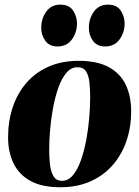

<svg xmlns="http://www.w3.org/2000/svg" viewBox="-20 -774 586 808"><path d="M311 -518Q389 -518 437.8 -491.5Q486.5 -465 509.2 -417.2Q532 -369.5 532 -304.5Q532 -239.5 512.5 -181.8Q493 -124 455 -80Q417 -36 361.2 -11Q305.5 14 233.5 14Q156.5 14 108 -12.8Q59.5 -39.5 36.8 -87Q14 -134.5 14 -196Q14 -264 33.5 -322.5Q53 -381 91 -425Q129 -469 184.2 -493.5Q239.5 -518 311 -518ZM305.5 -491Q279.5 -491 259.8 -468Q240 -445 226.2 -406.8Q212.5 -368.5 203.8 -322.5Q195 -276.5 191 -229.5Q187 -182.5 187 -143Q187 -112.5 190.2 -82.5Q193.5 -52.5 205 -32.8Q216.5 -13 241 -13Q267 -13 286.8 -36.5Q306.5 -60 320.2 -98.8Q334 -137.5 342.8 -184Q351.5 -230.5 355.5 -277.5Q359.5 -324.5 359.5 -364Q359.5 -399.5 356.2 -428.2Q353 -457 341.8 -474Q330.5 -491 305.5 -491ZM221.5 -578.5Q188 -578.5 170.8 -602.2Q153.5 -626 153.5 -656.5Q153.5 -696 174.8 -725.2Q196 -754.5 233.5 -754.5Q271.5 -754.5 287.8 -729.2Q304 -704 304 -675Q304 -638 282.8 -608.2Q261.5 -578.5 221.5 -578.5ZM422 -578.5Q388.5 -578.5 371.2 -602.2Q354 -626 354 -656.5Q354 -696 375.2 -725.2Q396.5 -754.5 434 -754.5Q472 -754.5 488.2 -729.2Q504.5 -704 504.5 -675Q504.5 -638 483.2 -608.2Q462 -578.5 422 -578.5Z"/></svg>

Font: Merriweather 144pt Black
Style: Italic
Weight: 900
Italic angle: -7.8°
Version: Version 2.101